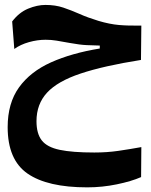

<svg xmlns="http://www.w3.org/2000/svg" viewBox="-20 -453 626 794"><path d="M340.8 321.8Q176.3 321.8 94 264.9Q11.7 208 11.7 72.8Q11.7 -26.4 58.6 -91.6Q105.5 -156.7 190.9 -195.1Q276.4 -233.4 392.6 -252.4V-264.6Q367.2 -265.1 338.9 -266.4Q310.5 -267.6 268.1 -275.4Q236.3 -281.2 214.1 -284.9Q191.9 -288.6 168.9 -288.6Q134.8 -288.6 99.9 -278.8Q64.9 -269 39.1 -250.5L30.3 -364.3Q59.1 -401.9 96.4 -417.2Q133.8 -432.6 168 -432.6Q209 -432.6 241.7 -421.6Q274.4 -410.6 308.6 -395.5Q342.3 -380.4 387.2 -366.7Q433.1 -353 472.4 -349.6Q511.7 -346.2 564.5 -347.2L563 -205.1Q408.7 -180.7 313.5 -148.9Q218.3 -117.2 174.6 -69.8Q130.9 -22.5 130.9 48.3Q130.9 99.6 152.8 127.7Q174.8 155.8 227.1 166.7Q279.3 177.7 370.1 177.7Q422.4 177.7 469.2 170.9Q516.1 164.1 564.5 155.3L563.5 279.3Q523.4 296.9 463.1 309.3Q402.8 321.8 340.8 321.8Z"/></svg>

Font: CaskaydiaMono NF
Style: Bold
Weight: 700
Designer: Aaron Bell
Foundry: Saja Typeworks
Version: Version 2111.001; ttfautohint (v1.8.4);Nerd Fonts 3.1.1